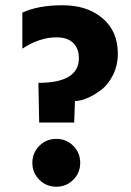

<svg xmlns="http://www.w3.org/2000/svg" viewBox="-20 -702 498 730"><path d="M262 -236H129L126 -387Q280 -387 280 -481Q280 -517 258.5 -538.5Q237 -560 195 -560Q130 -560 65 -517V-654Q125 -682 218 -682Q312 -682 370 -632.5Q428 -583 428 -499Q428 -454 410 -417.5Q392 -381 365 -360.5Q338 -340 312 -329Q286 -318 265 -318ZM258.5 -147.5Q285 -121 285 -83Q285 -45 258.5 -18.5Q232 8 194 8Q156 8 129.5 -18.5Q103 -45 103 -83Q103 -121 129.5 -147.5Q156 -174 194 -174Q232 -174 258.5 -147.5Z"/></svg>

Font: Hind Guntur
Style: Bold
Weight: 700
Designer: Manushi Parikh, Hitesh Malaviya
Foundry: Indian Type Foundry
Version: Version 1.002;PS 1.0;hotconv 1.0.86;makeotf.lib2.5.63406; tt